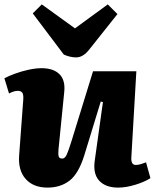

<svg xmlns="http://www.w3.org/2000/svg" viewBox="-22 -839 704 873"><path d="M-2 -483Q16 -493 46 -504Q76 -515 108.5 -522Q141 -529 167 -529Q221 -529 248.5 -501.5Q276 -474 270 -420L244 -160Q242 -137 245 -127.5Q248 -118 261 -118Q273 -118 281 -135Q289 -152 303 -197L401 -515H598L575 -121Q574 -89 595 -89Q607 -89 619.5 -93Q632 -97 642 -101L662 -29Q636 -12 593.5 1Q551 14 515 14Q458 14 429 -17.5Q400 -49 409 -110L446 -375L436 -377L361 -132Q335 -49 294 -17.5Q253 14 194 14Q130 14 95 -25Q60 -64 65 -132L84 -389Q85 -411 78.5 -418.5Q72 -426 59 -426Q42 -426 19 -414ZM127 -778 168 -819 319 -710 468 -819 512 -775 384 -614Q356 -578 324 -578Q310 -578 295.5 -581.5Q281 -585 268 -591Z"/></svg>

Font: Literata 12pt ExtraBold
Style: Italic
Weight: 800
Italic angle: -2°
Designer: Latin by Veronika Burian and Jose Scaglione. Greek by Irene Vlachou. Cyrillic by Vera Evstafieva
Foundry: TypeTogether
Version: Version 3.002